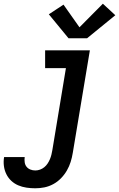

<svg xmlns="http://www.w3.org/2000/svg" viewBox="-83 -801 641 1034"><path d="M107 213Q83 213 59.5 209.5Q36 206 15 197Q-6 188 -22.5 172.5Q-39 157 -49 136.5Q-59 116 -62 92.5Q-65 69 -61 45H50Q48 59 50 73Q52 87 60 97Q68 107 80.5 112Q93 117 107 117Q120 117 132.5 112.5Q145 108 155.5 99.5Q166 91 173.5 79.5Q181 68 186 56Q191 44 194 31.5Q197 19 199 7L272 -434H160V-530H401L309 22Q305 47 297.5 71Q290 95 277 117.5Q264 140 245.5 159Q227 178 204 190.5Q181 203 156.5 208Q132 213 107 213ZM286 -595 180 -724 259 -776 345 -654 471 -781 538 -719 386 -595Z"/></svg>

Font: Iosevka Slab
Style: Bold Italic
Weight: 700
Italic angle: -9°
Monospace: yes
Designer: Belleve Invis
Foundry: Belleve Invis
Version: Version 11.1.0; ttfautohint (v1.8.3)